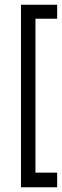

<svg xmlns="http://www.w3.org/2000/svg" viewBox="-20 -608 262 812"><path d="M221.7 184.1H68.8V-587.9H221.7V-528.8H129.9V122.1H221.7Z"/></svg>

Font: Meera
Style: Regular
Weight: 400
Designer: Hussain KH and Suresh P for Swathanthra Malayalam Computing (SMC)
Version: Version 7.0.0+20221109